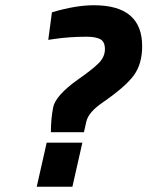

<svg xmlns="http://www.w3.org/2000/svg" viewBox="-20 -712 562 732"><path d="M522 -536Q522 -468 490 -424.5Q458 -381 371 -321Q317 -284 309 -248L300 -208H174Q174 -257 182.5 -302Q191 -347 276 -408Q335 -449 357.5 -472.5Q380 -496 380 -524.5Q380 -553 362.5 -562.5Q345 -572 310 -572Q244 -572 184 -563L164 -560L178 -665Q268 -692 338 -692Q522 -692 522 -536ZM120 0 158 -168H294L256 0Z"/></svg>

Font: Titillium Web
Style: Bold Italic
Weight: 700
Italic angle: -13°
Version: Version 1.001;PS 57.000;hotconv 1.0.70;makeotf.lib2.5.55311